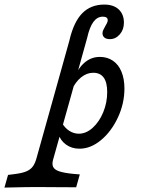

<svg xmlns="http://www.w3.org/2000/svg" viewBox="-92 -651 640 857"><path d="M-34.3 185.5 -72.2 186.3 -56.1 129.8 -20.1 125.1Q8.2 121.2 25.9 113.8Q43.5 106.3 53.8 92.9Q64 79.4 70.4 57.1L144.2 -206.7H220.4L144.9 61.9Q139.2 81.9 145.5 94.4Q151.8 106.9 172.8 113.9Q193.8 120.9 233.3 124.9L264.2 127.5L248 184.8Q223.5 184.8 198.2 184.7Q161 183.9 76.6 183.9H72.9H74.3Q27.1 183.9 -34.3 185.5ZM373.4 -630.6Q415.1 -630.6 438.1 -608.8Q461.1 -587 461.1 -549.8Q461.1 -518.8 442.7 -497.6Q424.4 -476.3 398.5 -476.3Q382.8 -476.3 374.1 -483.3Q365.5 -490.2 365.5 -503.4Q365.5 -510.1 369.5 -518.2Q373.5 -526.3 377.7 -533.9Q381.8 -540.4 385.3 -547.6Q388.9 -554.9 388.9 -560.6Q388.9 -568.6 383.4 -572.6Q377.9 -576.6 366.8 -576.6Q342 -576.6 324.8 -553.1Q307.6 -529.5 297.1 -482.1L220.4 -206.7H144.2L217.7 -469.9Q236.6 -552.4 274.8 -591.5Q313.1 -630.6 373.4 -630.6ZM463.4 -256Q463.4 -189.2 434.4 -126.8Q405.4 -64.5 359.2 -25.9Q312.9 12.7 263 12.7Q228 12.7 202.6 -5.7Q177.1 -24.2 168.1 -55L185.1 -101.8Q197.9 -79.3 217.7 -66.8Q237.5 -54.2 259.9 -54.2Q292.4 -54.2 321.7 -80.6Q351 -107 368.7 -149.8Q386.5 -192.7 386.5 -240.2Q386.5 -283.1 370.9 -304.6Q355.3 -326.2 324.2 -326.2Q295.1 -326.2 269.8 -305.6Q244.5 -285.1 226.5 -246.8L235.2 -290.1Q252.1 -341.5 282.9 -369.2Q313.6 -397 353.6 -397Q387.1 -397 412.1 -379.9Q437.1 -362.9 450.2 -330.9Q463.4 -299 463.4 -256Z"/></svg>

Font: Playfair Micro SmCond SmLight
Style: Italic
Weight: 360
Width: 4
Italic angle: -15.6°
Designer: Claus Eggers Sørensen
Foundry: Claus Eggers Sørensen
Version: Version 2.203;Glyphs 3.3 (3326)